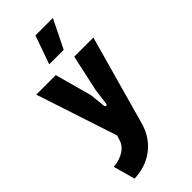

<svg xmlns="http://www.w3.org/2000/svg" viewBox="-298 -808 1080 1080"><g transform="rotate(-45 242.0 -268.0)"><path d="M31 85 67 214C183 211 282 143 315 23L464 -511H312L264 -292L252 -198C251 -185 237 -185 235 -198L225 -292L165 -511H10L169 -27L160 2C148 45 101 78 31 85ZM182 -580H297L381 -750H242Z"/></g></svg>

Font: Finlandica
Style: Bold
Weight: 700
Designer: Niklas Ekholm, Juho Hiilivirta, Jaakko Suomalainen
Foundry: Helsinki Type Studio
Version: Version 2.000;Glyphs 3.2 (3202)